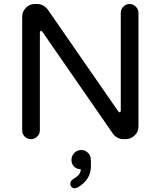

<svg xmlns="http://www.w3.org/2000/svg" viewBox="-20 -708 824 985"><path d="M93.8 -39.1V-622.1Q93.8 -648.4 112.8 -668Q131.8 -687.5 158.2 -687.5H170.9Q202.1 -687.5 225.6 -658.2L585.9 -137.7Q590.8 -131.8 593.8 -131.8Q595.7 -131.8 597.7 -134.8Q599.6 -137.7 599.6 -141.6V-641.6Q599.6 -660.2 612.8 -673.8Q626 -687.5 644.5 -687.5Q663.1 -687.5 676.8 -673.8Q690.4 -660.2 690.4 -641.6V-58.6Q690.4 -32.2 670.9 -13.2Q651.4 5.9 625 5.9H613.3Q597.7 5.9 583.5 -1.5Q569.3 -8.8 560.5 -20.5L198.2 -543.9Q194.3 -549.8 190.4 -549.8Q188.5 -549.8 186.5 -546.9Q184.6 -543.9 184.6 -540V-39.1Q184.6 -20.5 170.9 -7.3Q157.2 5.9 138.7 5.9Q120.1 5.9 106.9 -7.3Q93.8 -20.5 93.8 -39.1ZM340.8 234.4Q340.8 221.7 352.5 212.9Q375 199.2 384.8 187.5Q394.5 175.8 394.5 160.2Q374 160.2 360.4 147Q346.7 133.8 346.7 112.3Q346.7 91.8 361.3 76.7Q376 61.5 396.5 61.5Q418 61.5 432.1 76.7Q446.3 91.8 446.3 114.3V146.5Q446.3 212.9 379.9 252.9Q370.1 257.8 363.3 257.8Q353.5 257.8 347.2 251Q340.8 244.1 340.8 234.4Z"/></svg>

Font: jf-openhuninn-2.1
Style: Regular
Weight: 400
Designer: [Kosugi Maru]
Designed by MOTOYA      

[Varela Round]
Joe Prince (Latin component); Avraham Cornfeld (Hebrew component)
Foundry: justfont Co., Ltd.
Version: 2.1